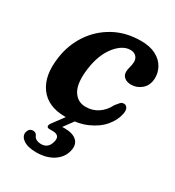

<svg xmlns="http://www.w3.org/2000/svg" viewBox="-170 -575 821 900"><g transform="rotate(30 241.0 -125.0)"><path d="M307.5 -412.5Q265 -412.5 227 -364.8Q189 -317 177.5 -237.5Q166 -154.5 189.5 -115Q213 -75.5 258.5 -76Q294.5 -76 323.8 -95.5Q353 -115 370.5 -150Q380.5 -163 388.2 -171.2Q396 -179.5 407.5 -179Q419 -179 425.5 -167.5Q432 -156 427 -134.5Q420 -99 392 -65.2Q364 -31.5 315.2 -9.8Q266.5 12 197.5 12Q104.5 12 60.2 -48.2Q16 -108.5 32 -214Q42.5 -286.5 82 -345.5Q121.5 -404.5 184.8 -439.2Q248 -474 330 -474Q378.5 -474 410.8 -456.8Q443 -439.5 458.2 -412Q473.5 -384.5 472.5 -354Q471 -315 446.2 -293.8Q421.5 -272.5 390.5 -272.5Q366.5 -272.5 353 -284.2Q339.5 -296 340 -314.5Q340.5 -328 344.8 -342.2Q349 -356.5 349.5 -372.5Q349.5 -390 338.2 -401.2Q327 -412.5 307.5 -412.5ZM216 -7.5H260L210 60.5Q215.5 60 222.5 60Q269 60 290 80.8Q311 101.5 301 138.5Q291 177.5 254.2 201Q217.5 224.5 163.5 224.5Q117.5 224.5 93.2 207.5Q69 190.5 74 167Q80 143.5 101 143.5Q108.5 143 113.5 146.2Q118.5 149.5 122 154.5Q126.5 168 138 173.8Q149.5 179.5 164.5 179.5Q202.5 179.5 213 138Q223 99 180.5 99H164Q151 99 149.8 91Q148.5 83 157.5 71.5Z"/></g></svg>

Font: Fraunces 9pt Soft SemiBold
Style: Italic
Weight: 600
Italic angle: -16°
Version: Version 1.000;[b76b70a41]